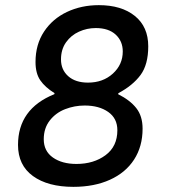

<svg xmlns="http://www.w3.org/2000/svg" viewBox="-20 -716 655 746"><path d="M556 -536Q556 -465 526 -424.5Q496 -384 440 -354L439 -350Q485 -327 509.5 -296Q534 -265 534 -216Q534 -147 501 -96Q468 -45 407 -17.5Q346 10 265 10Q166 10 108 -32Q50 -74 50 -153Q50 -293 191 -350L192 -354Q155 -377 136.5 -404Q118 -431 118 -475Q118 -543 151 -593Q184 -643 240 -669.5Q296 -696 364 -696Q452 -696 504 -654Q556 -612 556 -536ZM217 -485Q217 -445 245 -420Q273 -395 322 -395Q380 -395 418.5 -430Q457 -465 457 -516Q457 -556 429.5 -581.5Q402 -607 352 -607Q318 -607 287 -593Q256 -579 236.5 -551.5Q217 -524 217 -485ZM150 -175Q150 -129 185.5 -104Q221 -79 277 -79Q344 -79 390 -113Q436 -147 436 -210Q436 -256 400.5 -281Q365 -306 309 -306Q270 -306 233.5 -292Q197 -278 173.5 -248Q150 -218 150 -175Z"/></svg>

Font: Chivo
Style: Italic
Weight: 400
Italic angle: -8.05°
Designer: Hector Gatti
Foundry: Omnibus-Type
Version: Version 1.007